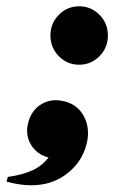

<svg xmlns="http://www.w3.org/2000/svg" viewBox="-33 -478 353 594"><path d="M168 -164.1Q206.5 -153.8 225.6 -120.1Q239.3 -95.7 239.3 -66.4Q239.3 -48.3 233.9 -28.8Q218.3 28.8 166.5 64.9Q122.6 95.2 63.5 95.2Q28.3 95.2 -12.7 84L-8.8 69.3Q36.6 63.5 71.8 46.9Q99.1 33.2 117.2 9.3Q80.1 -0.5 62 -31.7Q50.8 -51.3 50.8 -73.2Q50.8 -85.9 54.7 -100.1Q64.5 -137.2 95.7 -156.2Q115.7 -168 139.2 -168Q152.8 -168 168 -164.1ZM274.9 -304.2Q249 -277.8 211.9 -277.8Q174.8 -277.8 148.9 -304.2Q123 -330.6 123 -368.2Q123 -405.8 148.9 -432.1Q174.8 -458.5 211.9 -458.5Q249 -458.5 274.9 -432.1Q300.8 -405.8 300.8 -368.2Q300.8 -330.6 274.9 -304.2Z"/></svg>

Font: Cursive Sans
Style: Bold
Weight: 700
Italic angle: -15°
Designer: Wojciech Kalinowski "wmk69" (wmk69@o2.pl)
Foundry: Wojciech Kalinowski "wmk69" (wmk69@o2.pl)
Version: Wersja 3.1.0; 2022-02-18